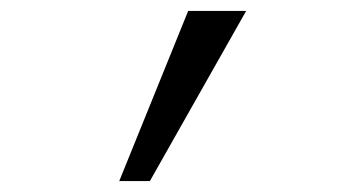

<svg xmlns="http://www.w3.org/2000/svg" viewBox="-20 -741 640 351"><path d="M198 -410 324 -721H430L254 -410Z"/></svg>

Font: NKDuy Mono ExtraLight
Style: Italic
Weight: 200
Italic angle: -9°
Monospace: yes
Designer: NKDuy
Foundry: NKDuy
Version: Version 2.251; ttfautohint (v1.8.4.7-5d5b)